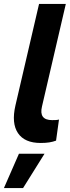

<svg xmlns="http://www.w3.org/2000/svg" viewBox="-33 -724 360 983"><path d="M175 8Q93 8 59 -42.5Q25 -93 46 -184L167 -704H304L182 -179Q165 -109 234 -109Q246 -109 254 -109.5Q262 -110 269 -112L254 -4Q238 2 219.5 5Q201 8 175 8ZM195 63 85 239H-13L64 63Z"/></svg>

Font: Prodigy Sans SemiBold
Style: Italic
Weight: 600
Italic angle: -13°
Designer: Wei Huang
Foundry: Wei Huang
Version: Version 1.003; ttfautohint (v1.8.3)